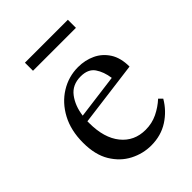

<svg xmlns="http://www.w3.org/2000/svg" viewBox="-190 -730 841 841"><g transform="rotate(-45 231.0 -309.0)"><path d="M249 15Q198 15 151.5 -9Q105 -33 75.5 -81.5Q46 -130 46 -205Q46 -281 76 -337Q106 -393 156 -424Q206 -455 265 -455Q308 -455 344.5 -438Q381 -421 403.5 -386Q426 -351 426 -297L126 -258Q126 -253 126 -247Q126 -155 168 -103Q210 -51 280 -51Q320 -51 354 -67.5Q388 -84 415 -109L431 -93Q403 -45 356.5 -15Q310 15 249 15ZM244 -418Q192 -418 164 -381Q136 -344 129 -290L336 -317Q330 -360 310 -389Q290 -418 244 -418ZM114 -633H380V-583H114Z"/></g></svg>

Font: Bona Nova SC
Style: Regular
Weight: 400
Designer: Mateusz Machalski
Foundry: Capitalics
Version: Version 4.001; ttfautohint (v1.8.4.7-5d5b)